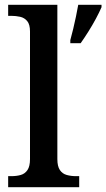

<svg xmlns="http://www.w3.org/2000/svg" viewBox="-20 -780 443 800"><path d="M14 0V-46H27Q49 -46 66.5 -51Q84 -56 94.5 -71.5Q105 -87 105 -117V-649Q105 -678 93.5 -692Q82 -706 64 -710Q46 -714 27 -714H14V-760H219V-117Q219 -87 229.5 -71.5Q240 -56 258 -51Q276 -46 297 -46H310V0ZM273 -613Q279 -634 285 -659.5Q291 -685 296.5 -711Q302 -737 306 -760H403V-750Q394 -729 379.5 -702Q365 -675 348 -648Q331 -621 316 -600H273Z"/></svg>

Font: Noto Rashi Hebrew Medium
Style: Regular
Weight: 500
Version: Version 1.006